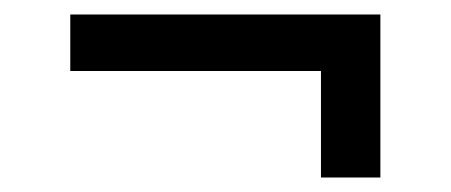

<svg xmlns="http://www.w3.org/2000/svg" viewBox="-20 -394 622 265"><path d="M423 -149V-296H77V-374H505V-149Z"/></svg>

Font: Literata 12pt Medium
Style: Regular
Weight: 500
Designer: Latin by Veronika Burian and Jose Scaglione. Greek by Irene Vlachou. Cyrillic by Vera Evstafieva.
Foundry: TypeTogether
Version: Version 3.002